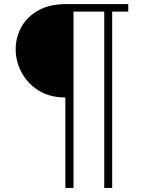

<svg xmlns="http://www.w3.org/2000/svg" viewBox="-20 -720 692 943"><path d="M301 203V-241Q221 -242 167 -277Q113 -312 85 -366Q57 -420 57 -478Q57 -535 84 -585.5Q111 -636 166.5 -668Q222 -700 306 -700H610V-663H531V203H492V-663H341V203Z"/></svg>

Font: MuseoModerno ExtraLight
Style: Regular
Weight: 200
Designer: Pablo Cosgaya, Héctor Gatti, Marcela Romero, and the Authors of The MuseoModerno Project.
Foundry: Omnibus-Type Team
Version: Version 1.001